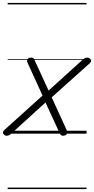

<svg xmlns="http://www.w3.org/2000/svg" viewBox="-52 -905 637 1300"><path d="M401 -21Q406 -10 403 -1.5Q400 7 392 10.5Q384 14 374 14Q366 14 361 9.5Q356 5 352 -3L256 -211L24 0Q16 7 9 10.5Q2 14 -6 14Q-21 14 -29.5 1Q-38 -12 -19 -28L236 -258L135 -479Q130 -491 132 -499Q134 -507 141.5 -511Q149 -515 159 -515Q168 -515 173.5 -511Q179 -507 183 -496L277 -292L507 -500Q515 -507 522 -511Q529 -515 537 -515Q547 -515 555 -509.5Q563 -504 564.5 -495.5Q566 -487 556 -477L298 -246ZM0 365H534V375H0ZM0 -20H534V0H0ZM0 -505H534V-500H0ZM0 -885H534V-875H0Z"/></svg>

Font: Playwrite DK Uloopet Guides
Style: Regular
Weight: 400
Designer: Veronika Burian, José Scaglione
Foundry: TypeTogether
Version: Version 1.003